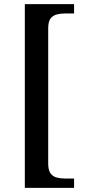

<svg xmlns="http://www.w3.org/2000/svg" viewBox="-20 -780 415 928"><path d="M100 128V-760H338V-715H295Q273 -715 254 -710Q235 -705 224 -690Q213 -675 213 -643V11Q213 42 224 57.5Q235 73 254 78Q273 83 295 83H338V128Z"/></svg>

Font: Noto Serif Khmer Medium
Style: Regular
Weight: 500
Version: Version 2.003